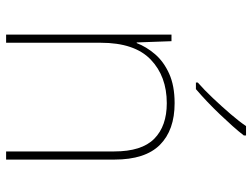

<svg xmlns="http://www.w3.org/2000/svg" viewBox="-116 -690 806 613"><g transform="rotate(90 286.5 -383.0)"><path d="M309 -538Q395 -538 442 -491Q489 -444 489 -346V0H463V-345Q463 -433 422.5 -473Q382 -513 309 -513Q223 -513 169.5 -461.5Q116 -410 116 -302V0H90V-528H111L115 -417H117Q129 -448 152.5 -475.5Q176 -503 214.5 -520.5Q253 -538 309 -538ZM412 -759Q399 -742 381.5 -722.5Q364 -703 344.5 -682.5Q325 -662 304.5 -642.5Q284 -623 264 -606H243V-612Q266 -632 292.5 -660Q319 -688 343.5 -716.5Q368 -745 382 -766H412Z"/></g></svg>

Font: Noto Sans Armenian Thin
Style: Regular
Weight: 250
Version: Version 2.007